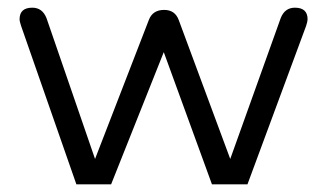

<svg xmlns="http://www.w3.org/2000/svg" viewBox="-20 -482 854 502"><path d="M780.3 -414.1C782.9 -421.9 784.2 -427.7 784.2 -431.6C784.2 -451.8 773.1 -461.9 751 -461.9C733.4 -461.9 721 -452.8 713.9 -434.6L582 -66.4L447.3 -429.7C440.8 -447.3 428.1 -456.1 409.2 -456.1C389 -456.1 375.7 -447.3 369.1 -429.7L228.5 -66.4L101.6 -434.6C94.4 -452.8 82 -461.9 64.5 -461.9C42.3 -461.9 31.2 -451.8 31.2 -431.6C31.2 -427.7 32.6 -421.9 35.2 -414.1L179.7 0H270.5L408.2 -345.7L534.2 0H627Z"/></svg>

Font: Jura
Style: DemiBold
Weight: 600
Version: Version 2.5.1